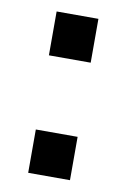

<svg xmlns="http://www.w3.org/2000/svg" viewBox="-62 -511 364 552"><g transform="rotate(10 120.0 -235.5)"><path d="M59 -343V-471H181V-343ZM59 0V-126.5H181V0Z"/></g></svg>

Font: HK Grotesk SemiBold
Style: Regular
Weight: 600
Designer: Alfredo Marco Pradil
Foundry: Hanken Design Co.
Version: Version 3.001;FEAKit 1.0